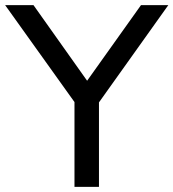

<svg xmlns="http://www.w3.org/2000/svg" viewBox="-33 -725 673 745"><path d="M256 0V-365L276 -301L-13 -705H97L314 -399H296L514 -705H620L332 -301L351 -365V0Z"/></svg>

Font: Nunito Sans 12pt ExtraLight 11pt Medium
Style: Regular
Weight: 500
Version: Version 3.101;gftools[0.9.27]